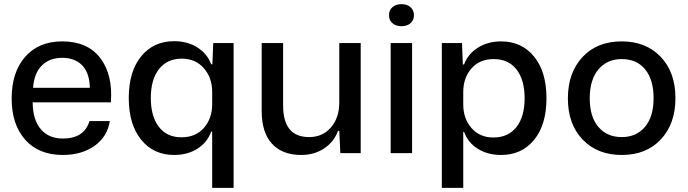

<svg xmlns="http://www.w3.org/2000/svg" viewBox="-20 -736 3307 923"><path d="M282 9Q166 9 101 -64.5Q36 -138 36 -262Q36 -389 101 -463Q166 -537 279 -537Q401 -537 462 -457Q523 -377 513 -244H137Q138 -159 176.5 -114.5Q215 -70 282 -70Q385 -70 410 -154H508Q496 -78 434 -34.5Q372 9 282 9ZM139 -314H412Q410 -387 374.5 -422.5Q339 -458 279 -458Q218 -458 181 -421Q144 -384 139 -314Z M1000 167V-103H995Q977 -52 929.5 -21.5Q882 9 817 9Q718 9 658.5 -64.5Q599 -138 599 -265Q599 -392 658.5 -465Q718 -538 817 -538Q882 -538 929.5 -507.5Q977 -477 995 -427H1001L1005 -529H1103V167ZM852 -76Q921 -76 960.5 -121.5Q1000 -167 1000 -235V-295Q1000 -362 960 -408Q920 -454 854 -454Q784 -454 744.5 -404Q705 -354 705 -265Q705 -177 743.5 -126.5Q782 -76 852 -76Z M1428 9Q1337 9 1287.5 -45Q1238 -99 1238 -203V-529H1341V-229Q1341 -77 1466 -77Q1531 -77 1571 -123.5Q1611 -170 1611 -243V-529H1714V0H1616L1611 -107H1605Q1585 -53 1537.5 -22Q1490 9 1428 9Z M1858 0V-529H1961V0ZM1953.5 -624.5Q1937 -610 1910 -610Q1883 -610 1866.5 -624.5Q1850 -639 1850 -663Q1850 -687 1866.5 -701.5Q1883 -716 1910 -716Q1937 -716 1953.5 -701.5Q1970 -687 1970 -663Q1970 -639 1953.5 -624.5Z M2104 167V-529H2201L2205 -426H2211Q2229 -476 2277 -506.5Q2325 -537 2389 -537Q2488 -537 2547.5 -464Q2607 -391 2607 -264Q2607 -136 2547.5 -63.5Q2488 9 2389 9Q2324 9 2276.5 -21Q2229 -51 2211 -102H2207V167ZM2352 -75Q2423 -75 2462.5 -125Q2502 -175 2502 -264Q2502 -352 2463 -402Q2424 -452 2354 -452Q2285 -452 2246 -406.5Q2207 -361 2207 -294V-234Q2207 -166 2246.5 -120.5Q2286 -75 2352 -75Z M2969 9Q2852 9 2781 -65Q2710 -139 2710 -263Q2710 -386 2780 -461.5Q2850 -537 2969 -537Q3085 -537 3156 -463Q3227 -389 3227 -264Q3227 -141 3157 -66Q3087 9 2969 9ZM2969 -77Q3039 -77 3080.5 -126Q3122 -175 3122 -264Q3122 -353 3081.5 -402.5Q3041 -452 2969 -452Q2899 -452 2857 -402.5Q2815 -353 2815 -263Q2815 -175 2856.5 -126Q2898 -77 2969 -77Z"/></svg>

Font: Mona Sans Medium
Style: Regular
Weight: 500
Designer: Deni Anggara
Foundry: GitHub
Version: Version 2.000;Glyphs 3.2.3 (3260)